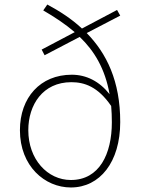

<svg xmlns="http://www.w3.org/2000/svg" viewBox="-20 -815 626 848"><path d="M471 -347C473 -324 474 -300 474 -275C474 -135 419 -20 293 -20C190 -20 105 -111 105 -240C105 -352 169 -452 295 -452C352 -452 412 -433 471 -347ZM177 -571 332 -652C396 -591 444 -512 464 -399C419 -456 361 -485 297 -485C158 -485 68 -384 68 -240C68 -81 178 13 293 13C421 13 511 -99 511 -276C511 -457 451 -579 363 -669L511 -746L497 -771L342 -689C296 -732 243 -766 189 -795L171 -769C221 -740 268 -709 310 -673L164 -596Z"/></svg>

Font: Harano Aji Gothic KR ExtraLight
Style: Regular
Weight: 250
Foundry: Masamichi Hosoda
Version: HaranoAjiGothicKR-ExtraLight version 20220220;ttx 4.29.1